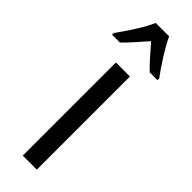

<svg xmlns="http://www.w3.org/2000/svg" viewBox="-287 -775 783 783"><g transform="rotate(45 105.0 -383.0)"><path d="M146 0H65V-537H146ZM143 -766Q159 -732 185 -690.5Q211 -649 236 -616V-606H191Q170 -626 149 -650Q128 -674 105 -700Q82 -674 59.5 -648.5Q37 -623 19 -606H-26V-616Q1 -653 26.5 -693.5Q52 -734 66 -766Z"/></g></svg>

Font: Noto Sans Lao ExtraCondensed
Style: Regular
Weight: 400
Width: 2
Designer: Monotype Design Team
Foundry: Monotype Imaging Inc.
Version: Version 2.004; ttfautohint (v1.8.4.7-5d5b)